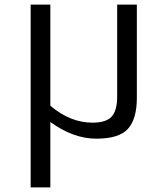

<svg xmlns="http://www.w3.org/2000/svg" viewBox="-20 -592 677 839"><path d="M200 227H114V-572H200V-130Q287 -56 384 -56Q444 -56 468 -82.5Q492 -109 492 -170V-572H578V-164Q578 -73 539.5 -29.5Q501 14 400.5 14Q300 14 200 -59Z"/></svg>

Font: Sintony
Style: Regular
Weight: 400
Version: Version 001.001